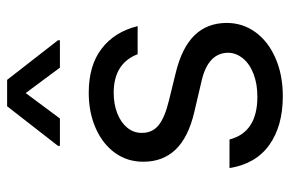

<svg xmlns="http://www.w3.org/2000/svg" viewBox="-162 -668 841 558"><g transform="rotate(-90 259.0 -389.5)"><path d="M49 -143.5H132.1Q153.1 -62.5 256.4 -62.5Q294.4 -62.5 323.3 -73.9Q352.3 -85.2 368.1 -104.8Q383.9 -124.3 384.2 -147.7Q383.5 -205.6 303.3 -224.4L212.4 -245.7Q138.1 -263.1 102.6 -300.4Q67.1 -337.7 67.5 -394.9Q67.5 -440.3 93.2 -476.2Q119 -512.1 164.8 -532.3Q210.6 -552.6 267.8 -552.6Q347.3 -552.6 396.1 -515.1Q445 -477.6 461.6 -410.5H380Q353 -480.1 267.8 -480.1Q234.7 -480.1 208.1 -469.6Q181.5 -459.2 166.4 -440.7Q151.3 -422.2 151.3 -399.1Q150.9 -368.3 173.1 -350Q195.3 -331.7 245 -319.6L326 -299.7Q398.8 -282 434.7 -245.4Q470.5 -208.8 470.9 -152Q470.9 -105.1 443.9 -68Q416.9 -30.9 368.4 -9.8Q320 11.4 257.8 11.4Q171.5 11.4 116.5 -27.7Q61.4 -66.8 49 -143.5ZM420.5 -636.4H340.9L267 -735.8L193.2 -636.4H113.6V-642L228.7 -789.8H305.4L420.5 -642Z"/></g></svg>

Font: Riot Sans
Style: Regular
Weight: 400
Designer: Rasmus Andersson
Foundry: rsms
Version: Version 4.001